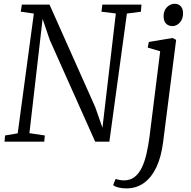

<svg xmlns="http://www.w3.org/2000/svg" viewBox="-20 -768 1038 1041"><path d="M4.5 0 7.5 -33.5 76 -45 163.5 -694.5 92.5 -704.5 98.5 -743H248.5L496 -188L535.5 -75.5L608 -695L530 -704.5L535 -743H747L744 -704.5L668 -694.5L573 0H496L250 -551L211 -665.5L139.5 -46L223 -33.5L220 0ZM864.5 1.5Q854.5 82.5 827.8 138.8Q801 195 760 224.2Q719 253.5 665.5 253.5Q642.5 253.5 622.2 248.5Q602 243.5 593.5 235.5L607 202Q614.5 205 627.2 207.5Q640 210 652 210Q686 210 709.5 191.8Q733 173.5 748.8 141Q764.5 108.5 774.2 65.8Q784 23 790.5 -25.5L848.5 -490L781 -510L787 -540.5L915.5 -562L935 -552ZM915.5 -626.5Q893.5 -626.5 880.2 -640.2Q867 -654 867 -680.5Q867 -710.5 885.2 -729Q903.5 -747.5 927 -747.5Q947 -747.5 959.8 -734.2Q972.5 -721 972.5 -696.5Q972.5 -664.5 954.8 -645.5Q937 -626.5 915.5 -626.5Z"/></svg>

Font: Merriweather 28pt Light
Style: Italic
Weight: 300
Italic angle: -7.8°
Version: Version 2.101